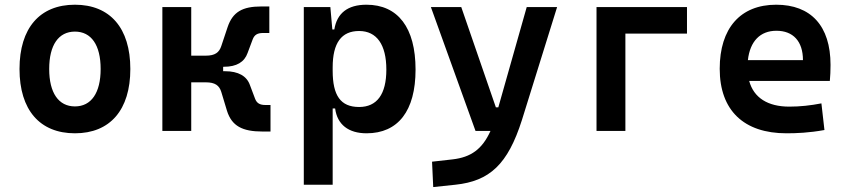

<svg xmlns="http://www.w3.org/2000/svg" viewBox="-20 -547 3556 802"><path d="M293 9.8C439.9 9.8 524.4 -87.9 524.4 -258.8C524.4 -429.7 439.9 -527.3 293 -527.3C146 -527.3 61.5 -429.7 61.5 -258.8C61.5 -87.9 146 9.8 293 9.8ZM293 -102.5C224.6 -102.5 185.5 -159.2 185.5 -258.8C185.5 -358.9 224.6 -415 293 -415C361.3 -415 400.4 -358.9 400.4 -258.8C400.4 -159.2 361.3 -102.5 293 -102.5Z M658.2 0H778.8V-203.1H839.8C878.4 -203.1 896 -189.9 904.3 -163.1L928.2 -84C948.2 -20.5 992.7 2.4 1076.2 2.4H1109.9V-108.4H1088.9C1065.4 -108.4 1052.7 -115.7 1045.4 -134.8L1023.9 -191.9C1010.7 -229.5 975.1 -249.5 920.4 -249.5H912.1V-268.1H915.5C968.8 -268.1 1001 -288.1 1014.2 -325.7L1035.6 -382.8C1043 -401.9 1055.7 -409.2 1079.1 -409.2H1105V-520H1071.3C992.7 -520 952.1 -497.1 930.7 -433.6L904.3 -354.5C895.5 -327.6 877.9 -314.5 839.8 -314.5H778.8V-517.6H658.2Z M1249 224.6H1369.6V-93.8H1379.9C1388.7 -26.4 1436 9.8 1511.2 9.8C1642.6 9.8 1715.8 -83.5 1715.8 -256.3C1715.8 -431.2 1642.6 -527.3 1510.7 -527.3C1431.6 -527.3 1387.2 -491.2 1376.5 -423.8H1368.2L1359.9 -517.6H1249ZM1369.6 -251.5V-265.6C1369.6 -368.2 1406.7 -417.5 1480 -417.5C1553.7 -417.5 1593.8 -360.4 1593.8 -256.3C1593.8 -153.3 1554.7 -100.1 1480 -100.1C1402.3 -100.1 1369.6 -148.4 1369.6 -251.5Z M1789.6 234.4 1882.3 224.6C2024.9 209.5 2101.1 140.1 2160.2 -45.9L2307.1 -517.6H2180.2L2061.5 -98.6H2051.3L1906.7 -517.6H1779.8L1966.3 0H2028.8C1994.1 76.7 1946.8 109.9 1870.6 118.7L1784.7 128.4Z M2471.7 0H2592.3V-406.7H2849.6V-517.6H2471.7Z M3265.1 9.8C3306.2 9.8 3359.4 7.8 3423.8 -3.9L3411.1 -115.2C3365.7 -106.4 3322.3 -101.6 3276.9 -101.6C3187 -101.6 3128.4 -138.7 3109.4 -209H3446.3C3448.2 -230 3449.2 -251.5 3449.2 -275.9C3449.2 -439.5 3366.7 -527.3 3222.2 -527.3C3072.3 -527.3 2986.3 -428.7 2986.3 -259.8C2986.3 -85.9 3086.9 9.8 3265.1 9.8ZM3104 -295.9C3112.8 -374.5 3155.3 -418.5 3223.1 -418.5C3292.5 -418.5 3334 -375 3334 -295.9Z"/></svg>

Font: Cascadia Code PL SemiBold
Style: Regular
Weight: 600
Monospace: yes
Designer: Aaron Bell
Foundry: Saja Typeworks
Version: Version 2404.023